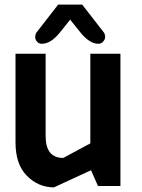

<svg xmlns="http://www.w3.org/2000/svg" viewBox="-20 -803 613 829"><path d="M500 0H403L373 -68L213 6Q146 6 96.5 -43.5Q47 -93 47 -188V-571H177V-216Q177 -121 253 -121L370 -184V-571H500ZM283 -718 238 -662Q199 -614 161 -614Q148 -614 140 -623Q132 -632 132 -643Q132 -654 137 -662L231 -783H335L429 -662Q434 -654 434 -643.5Q434 -633 425.5 -623.5Q417 -614 405 -614Q367 -614 328 -662Z"/></svg>

Font: Viga
Style: Regular
Weight: 400
Designer: Oscar Yáñez
Foundry: Fontstage
Version: Version 1.001